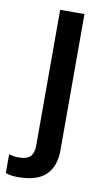

<svg xmlns="http://www.w3.org/2000/svg" viewBox="-117 -552 451 809"><g transform="rotate(10 108.5 -147.5)"><path d="M21 215Q3 215 -10 213Q-23 211 -33 207V127Q-26 129 -14.5 131Q-3 133 9 133Q44 133 58.5 117.5Q73 102 73 71V-510H177V74Q177 141 139.5 178Q102 215 21 215Z"/></g></svg>

Font: Instrument Sans Medium
Style: Regular
Weight: 500
Designer: Rodrigo Fuenzalida
Foundry: fragTYPE
Version: Version 1.000;gftools[0.9.28]